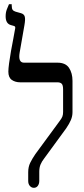

<svg xmlns="http://www.w3.org/2000/svg" viewBox="-20 -892 402 919"><path d="M142 7Q131 7 123 -2Q115 -11 115 -26V-68Q115 -93 124.5 -112.5Q134 -132 149 -154L265 -312Q275 -325 278.5 -334Q282 -343 282 -356V-464Q282 -485 275 -491.5Q268 -498 255 -498H77Q53 -498 36.5 -509.5Q20 -521 20 -549Q20 -563 23.5 -589.5Q27 -616 32.5 -647Q38 -678 43.5 -705.5Q49 -733 51 -747Q53 -755 53 -760.5Q53 -766 46 -768L32 -772Q7 -779 7 -814Q7 -832 12.5 -846.5Q18 -861 23 -872H36V-867Q36 -851 40.5 -845Q45 -839 55 -836L80 -829Q95 -825 98.5 -812.5Q102 -800 97 -772L74 -640Q66 -592 95 -592H255Q294 -592 310.5 -567Q327 -542 327 -505V-355Q327 -336 319.5 -318Q312 -300 297 -278L191 -133Q180 -119 174 -104.5Q168 -90 168 -70V-26Q168 -12 161 -2.5Q154 7 142 7Z"/></svg>

Font: Noto Serif Hebrew ExtraCondensed Medium
Style: Regular
Weight: 500
Width: 2
Designer: Monotype Design Team
Foundry: Monotype Imaging Inc.
Version: Version 2.004; ttfautohint (v1.8.4.7-5d5b)